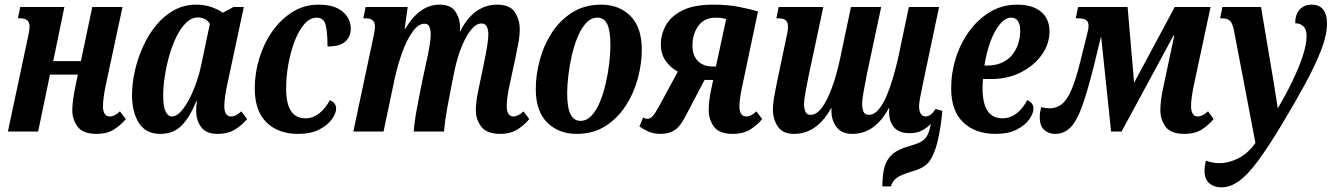

<svg xmlns="http://www.w3.org/2000/svg" viewBox="-20 -566 5735 826"><path d="M395 10Q337 10 314 -21Q291 -52 291 -91Q291 -128 303 -188L315 -245H195L144 0H14L99 -400Q103 -417 105 -429Q107 -441 107 -452Q107 -487 69 -487H57L67 -536H257L209 -303H328L377 -536H507L436 -204Q430 -177 426.5 -152Q423 -127 423 -108Q423 -89 430 -77Q437 -65 452 -65Q474 -65 496 -87L521 -54Q502 -30 472 -10Q442 10 395 10Z M670 10Q607 10 577.5 -37Q548 -84 548 -156Q548 -206 560 -260Q572 -314 595 -365Q618 -416 651.5 -457Q685 -498 728.5 -522Q772 -546 824 -546Q860 -546 890 -535.5Q920 -525 938 -511L985 -536H1029L958 -204Q952 -177 948.5 -152Q945 -127 945 -108Q945 -89 952 -77Q959 -65 974 -65Q996 -65 1018 -87L1043 -54Q1024 -30 993 -10Q962 10 915 10Q868 10 846 -18.5Q824 -47 824 -90Q824 -98 824.5 -107.5Q825 -117 827 -130H824Q796 -60 760.5 -25Q725 10 670 10ZM720 -65Q743 -65 768 -98Q793 -131 814 -182.5Q835 -234 846 -288L883 -464Q872 -480 858 -485.5Q844 -491 832 -491Q804 -491 780.5 -468Q757 -445 738.5 -407Q720 -369 707.5 -324Q695 -279 688.5 -235Q682 -191 682 -156Q682 -107 692.5 -86Q703 -65 720 -65Z M1262 10Q1177 10 1126.5 -39.5Q1076 -89 1076 -186Q1076 -251 1095.5 -315Q1115 -379 1151.5 -431Q1188 -483 1238.5 -514.5Q1289 -546 1350 -546Q1419 -546 1454 -516Q1489 -486 1489 -442Q1489 -408 1465.5 -387Q1442 -366 1389 -366Q1389 -430 1380.5 -460Q1372 -490 1343 -490Q1313 -490 1289 -462Q1265 -434 1247.5 -388.5Q1230 -343 1220.5 -289.5Q1211 -236 1211 -184Q1211 -57 1294 -57Q1326 -57 1353 -78Q1380 -99 1399 -135Q1426 -124 1426 -99Q1426 -78 1407.5 -52.5Q1389 -27 1353 -8.5Q1317 10 1262 10Z M2133 10Q2074 10 2050.5 -21Q2027 -52 2027 -91Q2027 -129 2040 -188L2062 -294Q2070 -332 2075.5 -365.5Q2081 -399 2081 -419Q2081 -437 2074.5 -451Q2068 -465 2051 -465Q2028 -465 2005.5 -436.5Q1983 -408 1965 -362.5Q1947 -317 1936 -265L1924 -206Q1914 -156 1904 -101.5Q1894 -47 1890 0H1760Q1763 -43 1773.5 -99.5Q1784 -156 1794 -205L1813 -294Q1821 -328 1827 -363Q1833 -398 1833 -420Q1833 -435 1828 -449.5Q1823 -464 1806 -464Q1780 -464 1755 -429.5Q1730 -395 1710.5 -341Q1691 -287 1678 -228L1630 0H1500L1585 -400Q1589 -417 1591 -429Q1593 -441 1593 -452Q1593 -487 1555 -487H1543L1553 -536H1734L1721 -443H1724Q1753 -492 1789.5 -519Q1826 -546 1872 -546Q1919 -546 1939 -516.5Q1959 -487 1959 -449Q1959 -445 1959 -442Q1959 -439 1958 -431H1960Q1988 -488 2028.5 -517Q2069 -546 2118 -546Q2174 -546 2195 -513.5Q2216 -481 2216 -440Q2216 -413 2209.5 -378Q2203 -343 2197 -315L2173 -204Q2167 -177 2163.5 -152Q2160 -127 2160 -108Q2160 -89 2167 -77Q2174 -65 2188 -65Q2210 -65 2232 -87L2257 -54Q2238 -30 2207.5 -10Q2177 10 2133 10Z M2460 10Q2384 10 2334.5 -38.5Q2285 -87 2285 -183Q2285 -243 2302 -307Q2319 -371 2354 -425Q2389 -479 2442 -512.5Q2495 -546 2567 -546Q2643 -546 2692 -497.5Q2741 -449 2741 -352Q2741 -292 2724 -228.5Q2707 -165 2672 -111Q2637 -57 2584.5 -23.5Q2532 10 2460 10ZM2477 -46Q2504 -46 2525 -68.5Q2546 -91 2561 -127.5Q2576 -164 2586 -207.5Q2596 -251 2601 -294Q2606 -337 2606 -371Q2606 -434 2592.5 -462Q2579 -490 2550 -490Q2523 -490 2502 -467.5Q2481 -445 2465.5 -408Q2450 -371 2440 -327.5Q2430 -284 2425 -241Q2420 -198 2420 -164Q2420 -103 2434.5 -74.5Q2449 -46 2477 -46Z M2822 10Q2788 10 2763 -3Q2738 -16 2731 -22L2747 -61Q2756 -55 2766 -55Q2776 -55 2786 -64.5Q2796 -74 2815 -108L2896 -258Q2864 -275 2843.5 -304.5Q2823 -334 2823 -375Q2823 -417 2844 -456Q2865 -495 2914.5 -520.5Q2964 -546 3049 -546Q3112 -546 3161 -536Q3210 -526 3241 -517L3175 -204Q3169 -177 3165 -152Q3161 -127 3161 -108Q3161 -89 3168 -77Q3175 -65 3190 -65Q3212 -65 3234 -87L3259 -54Q3240 -30 3209.5 -10Q3179 10 3132 10Q3074 10 3051.5 -21Q3029 -52 3029 -91Q3029 -111 3031.5 -134Q3034 -157 3041 -188L3048 -222H3011L2928 -64Q2906 -21 2881.5 -5.5Q2857 10 2822 10ZM3045 -280H3060L3104 -484Q3090 -488 3079.5 -489Q3069 -490 3059 -490Q3010 -490 2984.5 -455Q2959 -420 2959 -370Q2959 -327 2982.5 -303.5Q3006 -280 3045 -280Z M3396 10Q3347 10 3326 -22Q3305 -54 3305 -96Q3305 -116 3310 -146Q3315 -176 3324 -219L3362 -400Q3366 -417 3368 -429Q3370 -441 3370 -452Q3370 -487 3332 -487H3320L3330 -536H3522L3458 -236Q3451 -200 3445 -167.5Q3439 -135 3439 -117Q3439 -101 3444.5 -86.5Q3450 -72 3468 -72Q3493 -72 3516 -103Q3539 -134 3559 -188.5Q3579 -243 3594 -313L3641 -536H3771L3709 -245Q3702 -209 3695.5 -173Q3689 -137 3689 -117Q3689 -101 3694.5 -86.5Q3700 -72 3718 -72Q3740 -72 3759.5 -94.5Q3779 -117 3794.5 -154Q3810 -191 3822.5 -234Q3835 -277 3844 -317L3890 -536H4020L3950 -204Q3941 -161 3937.5 -141Q3934 -121 3934 -108Q3934 -89 3941 -77Q3948 -65 3962 -65Q3984 -65 4005 -97L4034 -89Q4032 -61 4026 -22Q4020 17 4012 49Q3999 98 3979.5 126.5Q3960 155 3909 170Q3854 186 3836 200.5Q3818 215 3813 236H3776Q3776 187 3785 153.5Q3794 120 3818.5 98Q3843 76 3891 63Q3926 53 3942 44Q3958 35 3968 19Q3974 9 3978 -5.5Q3982 -20 3985 -33Q3968 -16 3946 -4.5Q3924 7 3894 7Q3848 7 3826.5 -18Q3805 -43 3805 -83Q3805 -87 3805 -91.5Q3805 -96 3806 -100H3803Q3744 10 3647 10Q3601 10 3579 -19Q3557 -48 3557 -88Q3557 -91 3557 -94Q3557 -97 3558 -100H3555Q3494 10 3396 10Z M4263 10Q4176 10 4124 -39.5Q4072 -89 4072 -186Q4072 -254 4092.5 -318Q4113 -382 4151 -433.5Q4189 -485 4241 -515.5Q4293 -546 4356 -546Q4422 -546 4458.5 -515.5Q4495 -485 4495 -431Q4495 -377 4462 -330.5Q4429 -284 4372.5 -255Q4316 -226 4243 -226H4209Q4208 -218 4207.5 -207Q4207 -196 4207 -186Q4207 -57 4293 -57Q4325 -57 4352.5 -77.5Q4380 -98 4399 -135Q4426 -124 4426 -99Q4426 -78 4408 -52.5Q4390 -27 4354 -8.5Q4318 10 4263 10ZM4215 -284H4226Q4294 -284 4331.5 -326.5Q4369 -369 4369 -437Q4369 -460 4359.5 -475Q4350 -490 4330 -490Q4305 -490 4282 -462.5Q4259 -435 4241.5 -388.5Q4224 -342 4215 -284Z M4519 10Q4491 10 4472 -7.5Q4453 -25 4453 -62Q4453 -81 4459 -105Q4481 -100 4496 -100Q4525 -100 4547.5 -117.5Q4570 -135 4589 -178.5Q4608 -222 4627 -299L4659 -428Q4663 -441 4663 -454Q4663 -474 4651.5 -480.5Q4640 -487 4621 -487H4608L4618 -536H4831L4859 -210L5034 -536H5188L5117 -204Q5111 -177 5107.5 -152Q5104 -127 5104 -108Q5104 -89 5111 -77Q5118 -65 5132 -65Q5154 -65 5177 -87L5201 -54Q5182 -30 5152 -10Q5122 10 5075 10Q5017 10 4994.5 -21Q4972 -52 4972 -91Q4972 -110 4974.5 -133.5Q4977 -157 4984 -188L5032 -414H5029L4805 0H4760L4717 -410L4688 -291Q4660 -178 4636.5 -112Q4613 -46 4585.5 -18Q4558 10 4519 10Z M5234 240Q5203 240 5182.5 222.5Q5162 205 5162 168Q5162 149 5168 125Q5196 136 5225 136Q5267 136 5308.5 114.5Q5350 93 5381 49L5289 -433Q5283 -464 5272.5 -475.5Q5262 -487 5238 -487H5229L5239 -536H5405L5449 -274Q5453 -253 5458 -221.5Q5463 -190 5468 -157.5Q5473 -125 5477 -100Q5512 -159 5540 -217Q5568 -275 5584.5 -325Q5601 -375 5601 -411Q5601 -440 5587 -453Q5573 -466 5552 -466Q5552 -504 5571.5 -525Q5591 -546 5622 -546Q5656 -546 5672.5 -525Q5689 -504 5689 -466Q5689 -415 5662.5 -347.5Q5636 -280 5593 -201.5Q5550 -123 5498 -36Q5436 67 5391 127.5Q5346 188 5309 214Q5272 240 5234 240Z"/></svg>

Font: Noto Serif ExtraCondensed
Style: Bold Italic
Weight: 700
Width: 2
Italic angle: -12°
Designer: Monotype Design Team
Foundry: Monotype Imaging Inc.
Version: Version 2.013; ttfautohint (v1.8.4.7-5d5b)